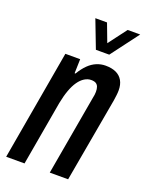

<svg xmlns="http://www.w3.org/2000/svg" viewBox="-138 -794 665 865"><g transform="rotate(20 195.0 -362.0)"><path d="M2 0 94 -527H165L163 -459H167Q184 -487 202 -504.5Q220 -522 240.5 -530.5Q261 -539 283 -539Q313 -539 333.5 -529.5Q354 -520 365 -501Q376 -482 376 -454Q376 -443 374.5 -431Q373 -419 371 -405L299 0H211L278 -382Q280 -391 281 -398.5Q282 -406 282 -413Q282 -427 278.5 -436.5Q275 -446 267 -451Q259 -456 244 -456Q228 -456 212.5 -446.5Q197 -437 184 -418.5Q171 -400 161 -372.5Q151 -345 144 -309L90 0ZM381 -724 281 -591H217L166 -724H222L268 -602H229L321 -724Z"/></g></svg>

Font: Archivo ExtraCondensed Medium
Style: Italic
Weight: 500
Width: 2
Italic angle: -10°
Designer: Hector Gatti
Foundry: Omnibus-Type
Version: Version 2.001